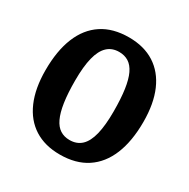

<svg xmlns="http://www.w3.org/2000/svg" viewBox="-163 -858 1001 1018"><g transform="rotate(30 338.0 -349.0)"><path d="M339.5 -80.5Q383.5 -80.5 411.8 -107Q440 -133.5 453.5 -188.5Q467 -243.5 467 -328Q467 -407 459 -462.2Q451 -517.5 434.8 -551.5Q418.5 -585.5 393.8 -601.2Q369 -617 335.5 -617Q292 -617 263.8 -590.5Q235.5 -564 221.8 -509.5Q208 -455 208 -369.5Q208 -291 216.2 -235.8Q224.5 -180.5 240.8 -146.2Q257 -112 281.8 -96.2Q306.5 -80.5 339.5 -80.5ZM342.5 -710Q434 -710 498.8 -668.8Q563.5 -627.5 597.5 -549.2Q631.5 -471 631.5 -359.5Q631.5 -241.5 597.5 -158.5Q563.5 -75.5 497.2 -31.8Q431 12 333 12Q241.5 12 177 -29Q112.5 -70 78.5 -148.5Q44.5 -227 44.5 -338.5Q44.5 -456.5 78.2 -539.5Q112 -622.5 178.2 -666.2Q244.5 -710 342.5 -710Z"/></g></svg>

Font: Newsreader 9pt SemiBold
Style: Regular
Weight: 600
Designer: Hugues Gentile
Foundry: Production Type
Version: Version 1.003